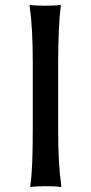

<svg xmlns="http://www.w3.org/2000/svg" viewBox="-20 -767 378 798"><path d="M103.5 -738.3V-747.1Q123 -743.2 168.9 -743.2Q211.9 -743.2 232.4 -747.1V-738.3Q222.7 -672.9 221.7 -508.8V-226.6Q221.7 -83 234.4 2V10.7Q214.8 6.8 168.9 6.8Q126 6.8 106.4 10.7V2Q116.2 -63.5 116.2 -226.6V-508.8Q116.2 -652.3 103.5 -738.3Z"/></svg>

Font: GenEi LateMin v2
Style: Medium
Weight: 500
Designer: o_tamon (Modified)
Foundry: o_tamon / Adobe Systems Incorporated / FONT 910 / Philipp H. Poll
Version: Version 2.1;Original Version 1.004